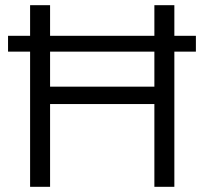

<svg xmlns="http://www.w3.org/2000/svg" viewBox="-20 -720 787 740"><path d="M96 0V-521H11V-582H96V-700H173V-582H575V-700H652V-582H735V-521H652V0H575V-319H173V0ZM173 -386H575V-521H173Z"/></svg>

Font: Red Hat Text
Style: Regular
Weight: 400
Designer: Pentagram / MCKL
Foundry: Pentagram / MCKL
Version: Version 1.005; Red Hat Text